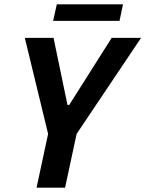

<svg xmlns="http://www.w3.org/2000/svg" viewBox="-20 -862 668 882"><path d="M148 0 201 -247 94 -688H226L290 -380H298L493 -688H628L332 -247L279 0ZM224 -766 241 -842H545L529 -766Z"/></svg>

Font: Saira SemiCondensed SemiBold
Style: Italic
Weight: 600
Width: 4
Italic angle: -12°
Designer: Hector Gatti with collaboration of the Omnibus-Type team
Foundry: Omnibus-Type
Version: Version 1.101